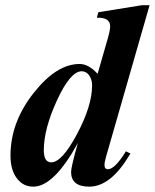

<svg xmlns="http://www.w3.org/2000/svg" viewBox="-20 -697 590 732"><path d="M550.3 -677.2 384.8 -101.1Q378.4 -79.1 378.4 -67.9Q378.4 -51.8 391.6 -51.8Q418 -51.8 460 -120.1L477.1 -111.8Q403.8 14.6 320.3 14.6Q251 14.6 251 -41.5Q251 -60.1 276.9 -151.9Q185.5 14.6 106.9 14.6Q69.8 14.6 46.4 -14.6Q20 -46.4 20 -104Q20 -232.4 110.4 -345.2Q196.3 -453.1 283.7 -453.1Q317.9 -453.1 352.1 -415.5L390.6 -549.3Q399.9 -581.5 399.9 -596.7Q399.9 -631.3 349.1 -629.4L355 -650.4L521.5 -677.2ZM331.1 -371.1Q331.1 -393.6 320.1 -409.4Q309.1 -425.3 291.5 -425.3Q248 -425.3 196.8 -313.5Q147 -205.1 147 -124Q147 -78.1 175.3 -78.1Q216.3 -78.1 273.7 -186Q331.1 -293.9 331.1 -371.1Z"/></svg>

Font: Dai Banna SIL Book
Style: BoldOblique
Weight: 700
Italic angle: -11°
Designer: Victor Gaultney
Foundry: SIL International
Version: Version 2.000